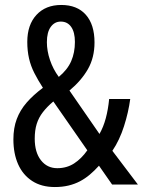

<svg xmlns="http://www.w3.org/2000/svg" viewBox="-20 -744 576 774"><path d="M227 -724Q291 -724 326 -684.5Q361 -645 361 -573Q361 -512 334.5 -465.5Q308 -419 260 -379L381 -204Q397 -232 406.5 -267.5Q416 -303 420 -345H505Q498 -292 480 -235.5Q462 -179 433 -136L536 0H432L379 -76Q361 -56 342 -40Q323 -24 302 -13Q281 -2 256 4Q231 10 201 10Q147 10 109.5 -14.5Q72 -39 53 -82Q34 -125 34 -182Q34 -228 47.5 -264Q61 -300 87.5 -330.5Q114 -361 153 -390Q133 -421 118.5 -449.5Q104 -478 97 -508.5Q90 -539 90 -575Q90 -644 127 -684Q164 -724 227 -724ZM195 -335Q170 -314 153 -292Q136 -270 128 -244.5Q120 -219 120 -185Q120 -130 145 -98Q170 -66 211 -66Q249 -66 278.5 -85Q308 -104 332 -138ZM225 -657Q200 -657 184.5 -635.5Q169 -614 169 -574Q169 -539 181.5 -502Q194 -465 217 -434Q252 -463 267 -497.5Q282 -532 282 -575Q282 -614 267 -635.5Q252 -657 225 -657Z"/></svg>

Font: Noto Sans Display Condensed
Style: Regular
Weight: 400
Width: 3
Designer: Monotype Design Team
Foundry: Monotype Imaging Inc.
Version: Version 2.003